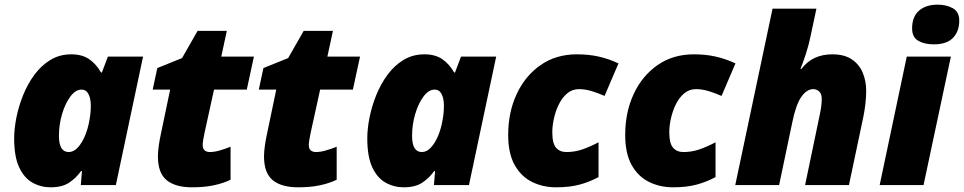

<svg xmlns="http://www.w3.org/2000/svg" viewBox="-20 -797 4152 827"><path d="M198.2 9.8Q155.8 9.8 119.9 -10.3Q84 -30.3 62.5 -76.4Q41 -122.6 41 -201.2Q41 -241.7 50.5 -290Q60.1 -338.4 79.3 -386.5Q98.6 -434.6 127.9 -474.6Q157.2 -514.6 197 -538.8Q236.8 -563 287.1 -563Q334.5 -563 364.7 -541.7Q395 -520.5 415 -484.9H418.9L444.8 -553.2H596.2L479 0H328.1L333 -60.1H329.1Q307.1 -29.3 277.1 -9.8Q247.1 9.8 198.2 9.8ZM275.9 -142.1Q297.4 -142.1 315.4 -161.9Q333.5 -181.6 346.4 -212.9Q359.4 -244.1 365.2 -279.8Q371.1 -310.1 371.1 -340.8Q371.1 -372.6 361.1 -391.8Q351.1 -411.1 331.1 -411.1Q305.2 -411.1 283 -381.1Q260.7 -351.1 247.3 -305.4Q233.9 -259.8 233.9 -211.9Q233.9 -142.1 275.9 -142.1Z M807.1 9.8Q734.9 9.8 697.5 -21.2Q660.2 -52.2 660.2 -123Q660.2 -143.1 663.8 -168.9Q667.5 -194.8 671.9 -214.8L712.9 -411.1H637.7L657.7 -503.9L764.2 -546.9L831.1 -664.1H957L933.1 -553.2H1073.7L1043 -411.1H901.9L860.8 -224.1Q857.9 -210 855.5 -195.6Q853 -181.2 853 -172.9Q853 -156.2 861.6 -149.2Q870.1 -142.1 883.8 -142.1Q902.3 -142.1 925.8 -148.7Q949.2 -155.3 973.1 -165V-22.9Q942.4 -7.8 901.6 1Q860.8 9.8 807.1 9.8Z M1264.2 9.8Q1191.9 9.8 1154.5 -21.2Q1117.2 -52.2 1117.2 -123Q1117.2 -143.1 1120.8 -168.9Q1124.5 -194.8 1128.9 -214.8L1169.9 -411.1H1094.7L1114.7 -503.9L1221.2 -546.9L1288.1 -664.1H1414.1L1390.1 -553.2H1530.8L1500 -411.1H1358.9L1317.9 -224.1Q1314.9 -210 1312.5 -195.6Q1310.1 -181.2 1310.1 -172.9Q1310.1 -156.2 1318.6 -149.2Q1327.1 -142.1 1340.8 -142.1Q1359.4 -142.1 1382.8 -148.7Q1406.2 -155.3 1430.2 -165V-22.9Q1399.4 -7.8 1358.6 1Q1317.9 9.8 1264.2 9.8Z M1719.2 9.8Q1676.8 9.8 1640.9 -10.3Q1605 -30.3 1583.5 -76.4Q1562 -122.6 1562 -201.2Q1562 -241.7 1571.5 -290Q1581.1 -338.4 1600.3 -386.5Q1619.6 -434.6 1648.9 -474.6Q1678.2 -514.6 1718 -538.8Q1757.8 -563 1808.1 -563Q1855.5 -563 1885.7 -541.7Q1916 -520.5 1936 -484.9H1939.9L1965.8 -553.2H2117.2L2000 0H1849.1L1854 -60.1H1850.1Q1828.1 -29.3 1798.1 -9.8Q1768.1 9.8 1719.2 9.8ZM1796.9 -142.1Q1818.4 -142.1 1836.4 -161.9Q1854.5 -181.6 1867.4 -212.9Q1880.4 -244.1 1886.2 -279.8Q1892.1 -310.1 1892.1 -340.8Q1892.1 -372.6 1882.1 -391.8Q1872.1 -411.1 1852.1 -411.1Q1826.2 -411.1 1804 -381.1Q1781.7 -351.1 1768.3 -305.4Q1754.9 -259.8 1754.9 -211.9Q1754.9 -142.1 1796.9 -142.1Z M2375 9.8Q2318.8 9.8 2272 -13.2Q2225.1 -36.1 2197 -85.9Q2168.9 -135.7 2168.9 -215.8Q2168.9 -313.5 2205.6 -392.1Q2242.2 -470.7 2308.6 -516.8Q2375 -563 2464.8 -563Q2516.6 -563 2559.3 -553.2Q2602.1 -543.5 2644 -523.9L2584 -383.8Q2559.1 -395 2530 -404.1Q2501 -413.1 2474.1 -413.1Q2444.8 -413.1 2423.1 -394.8Q2401.4 -376.5 2387.2 -347.7Q2373 -318.8 2366 -286.9Q2358.9 -254.9 2358.9 -228Q2358.9 -179.2 2375.2 -160.6Q2391.6 -142.1 2419.9 -142.1Q2455.1 -142.1 2488 -153.3Q2521 -164.6 2558.1 -184.1V-34.2Q2519 -13.2 2476.1 -1.7Q2433.1 9.8 2375 9.8Z M2878.9 9.8Q2822.8 9.8 2775.9 -13.2Q2729 -36.1 2700.9 -85.9Q2672.9 -135.7 2672.9 -215.8Q2672.9 -313.5 2709.5 -392.1Q2746.1 -470.7 2812.5 -516.8Q2878.9 -563 2968.8 -563Q3020.5 -563 3063.2 -553.2Q3106 -543.5 3147.9 -523.9L3087.9 -383.8Q3063 -395 3033.9 -404.1Q3004.9 -413.1 2978 -413.1Q2948.7 -413.1 2927 -394.8Q2905.3 -376.5 2891.1 -347.7Q2877 -318.8 2869.9 -286.9Q2862.8 -254.9 2862.8 -228Q2862.8 -179.2 2879.2 -160.6Q2895.5 -142.1 2923.8 -142.1Q2959 -142.1 2991.9 -153.3Q3024.9 -164.6 3062 -184.1V-34.2Q3022.9 -13.2 2980 -1.7Q2937 9.8 2878.9 9.8Z M3147 0 3307.6 -759.8H3496.6L3470.7 -638.2Q3463.4 -602.5 3450.9 -564.2Q3438.5 -525.9 3427.7 -500H3431.6Q3457.5 -533.2 3490.5 -548.1Q3523.4 -563 3564.9 -563Q3616.7 -563 3648.7 -541.5Q3680.7 -520 3695.8 -484.4Q3710.9 -448.7 3710.9 -405.8Q3710.9 -378.4 3707.5 -349.4Q3704.1 -320.3 3698.7 -293.9L3636.7 0H3447.8L3510.7 -301.8Q3513.7 -314.5 3516.6 -334.2Q3519.5 -354 3519.5 -371.1Q3519.5 -392.1 3508.8 -402.6Q3498 -413.1 3482.9 -413.1Q3455.1 -413.1 3431.6 -379.9Q3408.2 -346.7 3392.6 -270L3335.9 0Z M4002 -606Q3961.9 -606 3935.3 -621.3Q3908.7 -636.7 3908.7 -674.8Q3908.7 -724.6 3938 -750.7Q3967.3 -776.9 4019 -776.9Q4056.6 -776.9 4084.2 -761.5Q4111.8 -746.1 4111.8 -708Q4111.8 -662.1 4085 -634Q4058.1 -606 4002 -606ZM3769 0 3885.7 -553.2H4075.7L3958 0Z"/></svg>

Font: Open Sans ExtraBold
Style: Italic
Weight: 800
Italic angle: -12°
Designer: Monotype Design Team
Foundry: Monotype Imaging Inc.
Version: Version 3.000; ttfautohint (v1.8.4)